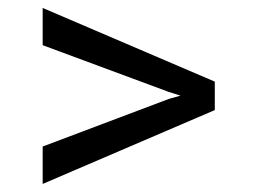

<svg xmlns="http://www.w3.org/2000/svg" viewBox="-20 -557 640 481"><path d="M86.9 -443.8V-537.1L518.1 -352.5V-281.2L86.9 -96.2V-189.9L402.8 -309.1L432.1 -317.4L402.8 -326.7Z"/></svg>

Font: RobotoMono-Regular
Style: Regular
Weight: 400
Designer: Google
Version: Version 2.000985; 2015; ttfautohint (v1.3)